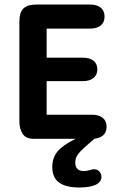

<svg xmlns="http://www.w3.org/2000/svg" viewBox="-20 -616 512 852"><path d="M187 -489H379Q410 -489 427 -503Q444 -517 444 -543Q444 -568 427 -582Q410 -596 379 -596H143Q102 -596 84 -578.5Q66 -561 66 -519V-77Q66 -46 80 -23Q94 0 130 0H388Q419 0 436 -14Q453 -28 453 -53Q453 -79 436 -93Q419 -107 388 -107H187V-256H348Q378 -256 395 -270Q412 -284 412 -308Q412 -333 395 -346.5Q378 -360 348 -360H187ZM402 -3 315 0Q257 29 234.5 57Q212 85 212 126Q212 171 241.5 193.5Q271 216 332 216Q379 216 404.5 204Q430 192 430 169Q430 155 421 145Q412 135 399 135Q396 135 393.5 135Q391 135 389 136Q371 141 365.5 142Q360 143 352 143Q333 143 323.5 133.5Q314 124 314 106Q314 87 324 72Q334 57 353.5 39.5Q373 22 402 -3Z"/></svg>

Font: Beiruti
Style: Bold
Weight: 700
Designer: Arlette Boutros
Foundry: Boutros
Version: Version 1.41